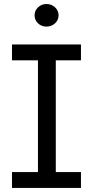

<svg xmlns="http://www.w3.org/2000/svg" viewBox="-20 -926 459 946"><path d="M39.1 -707H378.9V-628.9H254.9V-78.1H378.9V0H39.1V-78.1H167V-628.9H39.1ZM150.4 -850.6Q150.4 -874 167.5 -890.1Q184.6 -906.2 209 -906.2Q233.4 -906.2 251 -890.1Q268.6 -874 268.6 -850.6Q268.6 -827.1 251 -811Q233.4 -794.9 209 -794.9Q184.6 -794.9 167.5 -811Q150.4 -827.1 150.4 -850.6Z"/></svg>

Font: Pretendard GOV
Style: Regular
Weight: 400
Designer: Base glyphs from Inter by Rasmus Andersson; Hangeul glyphs from Noto Sans CJK(Source Han Sans) by Jang Soo-young and Kan
Foundry: Kil Hyung-jin
Version: Version 1.309